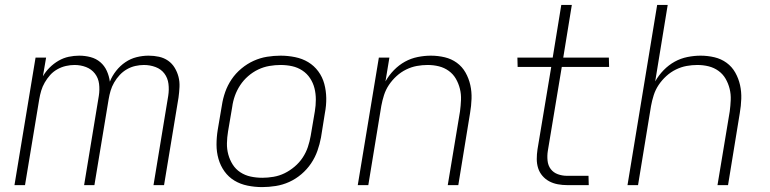

<svg xmlns="http://www.w3.org/2000/svg" viewBox="-20 -755 3140 783"><path d="M39 0 125 -520H168L155 -444Q166 -463 182.5 -479.5Q199 -496 219 -507.5Q239 -519 260.5 -523.5Q282 -528 303 -528Q327 -528 349.5 -522Q372 -516 389 -501.5Q406 -487 415.5 -466Q425 -445 428 -422Q437 -445 453.5 -466Q470 -487 491.5 -501.5Q513 -516 537.5 -522Q562 -528 586 -528Q608 -528 628.5 -523.5Q649 -519 665.5 -507.5Q682 -496 692.5 -478.5Q703 -461 708 -441.5Q713 -422 712 -400.5Q711 -379 708 -357L649 0H606L666 -364Q670 -389 667 -413Q664 -437 650.5 -455Q637 -473 614.5 -481.5Q592 -490 567 -490Q550 -490 532 -486Q514 -482 497.5 -472.5Q481 -463 468 -449Q455 -435 445.5 -418.5Q436 -402 431 -385Q426 -368 423 -350L365 0H323L383 -364Q387 -389 384 -413Q381 -437 367 -455Q353 -473 331 -481.5Q309 -490 284 -490Q267 -490 249 -486Q231 -482 214 -472.5Q197 -463 184.5 -449Q172 -435 162.5 -418.5Q153 -402 148 -385Q143 -368 140 -350L82 0Z M1049 8Q1019 8 989.5 2Q960 -4 936 -18.5Q912 -33 895.5 -56Q879 -79 871 -107Q863 -135 863 -165Q863 -195 868 -226L885 -326Q889 -353 898.5 -380Q908 -407 924.5 -431.5Q941 -456 964.5 -475.5Q988 -495 1014.5 -507Q1041 -519 1069 -523.5Q1097 -528 1124 -528Q1154 -528 1183.5 -522Q1213 -516 1237 -501.5Q1261 -487 1278 -464Q1295 -441 1302.5 -413Q1310 -385 1310.5 -355Q1311 -325 1305 -294L1289 -194Q1284 -167 1274.5 -140Q1265 -113 1248.5 -88.5Q1232 -64 1209 -44.5Q1186 -25 1159.5 -13Q1133 -1 1104.5 3.5Q1076 8 1049 8ZM1050 -30Q1072 -30 1095.5 -34Q1119 -38 1140.5 -48.5Q1162 -59 1181.5 -75.5Q1201 -92 1214.5 -112.5Q1228 -133 1235.5 -155.5Q1243 -178 1247 -201L1264 -301Q1268 -325 1268 -349Q1268 -373 1262.5 -395Q1257 -417 1244.5 -436Q1232 -455 1213 -467.5Q1194 -480 1171.5 -485Q1149 -490 1124 -490Q1102 -490 1078.5 -486Q1055 -482 1033 -471.5Q1011 -461 992 -444.5Q973 -428 959.5 -407.5Q946 -387 938 -364.5Q930 -342 927 -319L910 -219Q906 -195 905.5 -171Q905 -147 911 -125Q917 -103 929 -84Q941 -65 960 -52.5Q979 -40 1002 -35Q1025 -30 1050 -30Z M1439 0 1525 -520H1568L1552 -423Q1566 -448 1586.5 -469Q1607 -490 1631.5 -503.5Q1656 -517 1683.5 -522.5Q1711 -528 1737 -528Q1766 -528 1793.5 -521.5Q1821 -515 1843 -499Q1865 -483 1878.5 -459Q1892 -435 1898 -408Q1904 -381 1903 -352Q1902 -323 1897 -294L1849 0H1806L1856 -301Q1859 -324 1860 -347.5Q1861 -371 1855.5 -393Q1850 -415 1839 -434Q1828 -453 1810 -466Q1792 -479 1770 -484.5Q1748 -490 1724 -490Q1702 -490 1680 -486Q1658 -482 1636.5 -471.5Q1615 -461 1597 -444.5Q1579 -428 1566 -408.5Q1553 -389 1546 -367Q1539 -345 1535 -323L1482 0Z M2381 0H2294Q2274 0 2255 -3.5Q2236 -7 2220 -15.5Q2204 -24 2192 -38Q2180 -52 2174.5 -69.5Q2169 -87 2169 -106.5Q2169 -126 2172 -146L2228 -482H2091L2090 -520H2234L2269 -735H2312L2277 -520H2463L2464 -482H2271L2214 -139Q2211 -120 2213 -100Q2215 -80 2226 -65.5Q2237 -51 2255 -44.5Q2273 -38 2293 -38H2380Z M2539 0 2660 -735H2703L2652 -423Q2666 -448 2686.5 -469Q2707 -490 2731.5 -503.5Q2756 -517 2783.5 -522.5Q2811 -528 2837 -528Q2866 -528 2893.5 -521.5Q2921 -515 2943 -499Q2965 -483 2978.5 -459Q2992 -435 2998 -408Q3004 -381 3003 -352Q3002 -323 2997 -294L2949 0H2906L2956 -301Q2959 -324 2960 -347.5Q2961 -371 2955.5 -393Q2950 -415 2939 -434Q2928 -453 2910 -466Q2892 -479 2870 -484.5Q2848 -490 2824 -490Q2802 -490 2780 -486Q2758 -482 2736.5 -471.5Q2715 -461 2697 -444.5Q2679 -428 2666 -408.5Q2653 -389 2646 -367Q2639 -345 2635 -323L2582 0Z"/></svg>

Font: Iosevka Aile XLt Obl
Style: Regular
Weight: 200
Italic angle: -9°
Designer: Belleve Invis
Foundry: Belleve Invis
Version: Version 31.1.0; ttfautohint (v1.8.4)